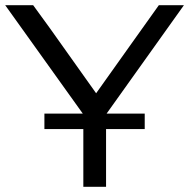

<svg xmlns="http://www.w3.org/2000/svg" viewBox="-21 -715 728 735"><path d="M-1 -695H106L170 -607Q198 -567 347 -358Q389 -418 474 -536.5Q559 -655 587 -695H683L387 -280H533V-221H385V0H298V-221H149V-280H296Z"/></svg>

Font: Coval
Style: Light
Weight: 300
Foundry: Context Ltd
Version: Version 001.000